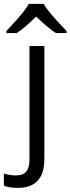

<svg xmlns="http://www.w3.org/2000/svg" viewBox="-70 -731 358 975"><path d="M19.5 223.1Q-23.4 223.1 -50.3 211.9V150.4Q-19 159.7 11.2 159.7Q46.9 159.7 63.2 140.4Q79.6 121.1 79.6 81.5V-497.1H155.3V76.2Q155.3 223.1 19.5 223.1ZM-37.6 -573.2Q20 -634.8 43.2 -663.8Q66.4 -692.9 76.7 -711.4H151.9Q162.1 -692.4 186.8 -662.4Q211.4 -632.3 268.1 -573.2V-563H213.9Q174.3 -587.9 113.8 -647Q52.2 -586.4 14.6 -563H-37.6Z"/></svg>

Font: Bpm'online Open Sans
Style: Regular
Weight: 400
Foundry: Ascender Corporation
Version: Version 1.10